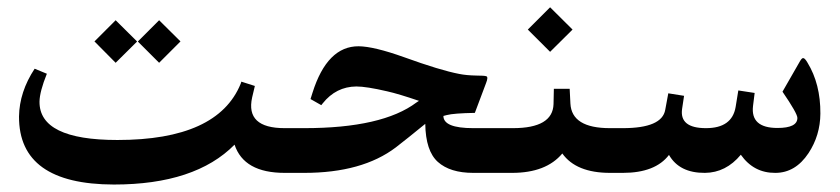

<svg xmlns="http://www.w3.org/2000/svg" viewBox="-20 -470 2283 522"><path d="M352.5 -357.4V-356.9L294.4 -299.3L236.8 -357.4L294.4 -415L352.5 -357.4ZM355 -357.4 412.6 -415 470.7 -357.4 412.6 -299.3 355 -356.9ZM764.6 0H753.9Q643.1 0 617.7 -76.7Q510.7 31.7 289.6 31.7Q30.8 31.2 31.7 -153.3Q32.7 -220.2 74.2 -283.2L107.4 -269.5Q87.9 -221.2 87.4 -193.8Q86.4 -89.4 299.3 -89.4Q571.8 -89.4 634.3 -242.2L636.2 -248L672.9 -236.3L665.5 -205.1Q647 -121.6 753.9 -121.6H764.6Q786.1 -121.6 786.1 -79.6V-41.5Q786.6 0 764.6 0Z M1342.8 0H1266.6Q1203.6 0 1170.4 -29.8Q1137.2 -59.6 1136.2 -133.3Q1087.9 -93.8 1056.2 -69.3Q964.8 0 807.1 0H760.7Q731.4 0 731.4 -41V-80.1Q731.4 -121.6 760.7 -121.6H807.1Q1019.5 -121.6 1112.3 -191.4L1119.1 -195.8Q1063.5 -214.8 1032.7 -221.7Q976.1 -234.9 948.7 -234.9Q893.6 -234.4 857.4 -189L853.5 -184.1L824.2 -200.7L829.6 -217.8Q869.6 -344.7 955.1 -344.2Q996.6 -343.8 1078.6 -314.5Q1177.2 -278.8 1228.5 -269Q1248 -265.1 1274.4 -264.6Q1296.9 -264.6 1302.2 -262.7Q1308.1 -260.7 1301.3 -243.7L1271 -163.1Q1213.4 -162.1 1194.8 -157.2Q1190.4 -156.2 1185.5 -154.8Q1185.5 -121.6 1266.6 -121.6H1342.8Q1364.3 -121.6 1364.7 -79.6V-41.5Q1364.3 0 1342.8 0Z M1646.5 0H1638.7Q1546.4 0 1508.8 -52.7Q1464.8 0 1372.1 0H1337.9Q1308.6 0 1308.6 -41V-80.1Q1308.6 -121.6 1337.9 -121.6H1374.5Q1482.9 -121.6 1484.9 -187L1485.8 -228.5H1528.8L1530.8 -188.5Q1534.2 -121.6 1638.2 -121.6H1646.5Q1668.5 -121.6 1668.5 -79.6V-41.5Q1668.5 0 1646.5 0ZM1475.6 -450.2 1536.6 -389.6 1475.6 -329.1 1415 -389.6Z M1642.6 -121.6H1673.3Q1779.8 -121.6 1788.6 -171.4L1796.9 -216.3L1839.8 -209.5L1834.5 -174.3Q1826.7 -121.6 1899.4 -121.6Q1970.2 -121.6 1980 -179.2L1987.3 -224.1L2031.7 -217.3L2027.3 -182.1Q2020 -122.1 2093.8 -122.1Q2147.9 -122.1 2147.9 -149.4Q2147.9 -161.6 2107.4 -220.7L2155.3 -304.2Q2160.6 -313 2164.1 -312Q2168.5 -311.5 2175.3 -299.8Q2210.9 -241.7 2210.4 -161.1Q2210 -102.1 2178.2 -53.7Q2142.6 0 2087.9 0Q2029.3 0.5 1994.1 -49.3Q1953.6 -0.5 1896.5 0Q1827.1 0.5 1798.8 -48.8Q1761.7 0 1673.3 0H1642.6Q1613.3 0 1613.3 -41V-80.1Q1613.3 -121.6 1642.6 -121.6Z"/></svg>

Font: Parastoo Print
Style: Print-Bold
Weight: 700
Foundry: Saber Rastikerdar (saber.rastikerdar@gmail.com)
Version: Version 1.0.0-alpha3